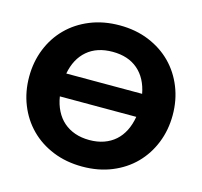

<svg xmlns="http://www.w3.org/2000/svg" viewBox="-107 -853 1028 978"><g transform="rotate(15 407.0 -364.0)"><path d="M205.5 -308Q212 -266.5 228.8 -233.8Q245.5 -201 271.2 -178.5Q297 -156 331.2 -144Q365.5 -132 407.5 -132Q449.5 -132 483.5 -144Q517.5 -156 543 -178.5Q568.5 -201 585 -233.8Q601.5 -266.5 608.5 -308ZM607 -429Q592 -509 540.8 -553Q489.5 -597 407.5 -597Q325 -597 273.5 -553Q222 -509 207 -429ZM407.5 -736.5Q492.5 -736.5 562.2 -707.8Q632 -679 681.5 -629Q731 -579 758.2 -511Q785.5 -443 785.5 -364.5Q785.5 -285.5 758.2 -217.5Q731 -149.5 681.5 -99.2Q632 -49 562.2 -20.5Q492.5 8 407.5 8Q322.5 8 252.5 -20.5Q182.5 -49 132.8 -99.2Q83 -149.5 55.8 -217.5Q28.5 -285.5 28.5 -364.5Q28.5 -443.5 55.8 -511.5Q83 -579.5 132.8 -629.5Q182.5 -679.5 252.5 -708Q322.5 -736.5 407.5 -736.5Z"/></g></svg>

Font: Lato 2
Style: Regular
Weight: 900
Designer: Lukasz Dziedzic with Adam Twardoch and Botio Nikoltchev
Foundry: tyPoland Lukasz Dziedzic
Version: Version 2.015; 2015-08-06; http://www.latofonts.com/